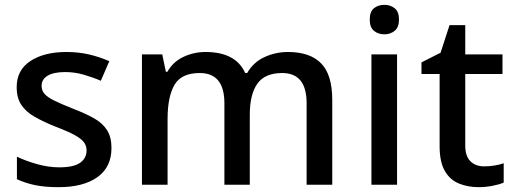

<svg xmlns="http://www.w3.org/2000/svg" viewBox="-20 -857 2128 794"><path d="M441 -245Q441 -166 383 -124.5Q325 -83 222 -83Q165 -83 124.5 -91.5Q84 -100 50 -116V-209Q85 -192 132.5 -178.5Q180 -165 225 -165Q285 -165 311.5 -184Q338 -203 338 -235Q338 -253 328 -267.5Q318 -282 290.5 -297.5Q263 -313 210 -333Q158 -354 122.5 -374.5Q87 -395 68 -423.5Q49 -452 49 -497Q49 -567 105.5 -604.5Q162 -642 255 -642Q304 -642 347.5 -632Q391 -622 432 -604L397 -523Q362 -538 325 -548.5Q288 -559 250 -559Q202 -559 177 -544Q152 -529 152 -502Q152 -483 164 -469Q176 -455 204.5 -441Q233 -427 283 -407Q333 -388 368.5 -368Q404 -348 422.5 -319Q441 -290 441 -245Z M1171 -642Q1262 -642 1308 -595Q1354 -548 1354 -444V-93H1248V-430Q1248 -555 1147 -555Q1075 -555 1044 -510.5Q1013 -466 1013 -383V-93H908V-430Q908 -555 806 -555Q730 -555 701.5 -506Q673 -457 673 -365V-93H567V-632H651L666 -560H672Q696 -602 739 -622Q782 -642 830 -642Q955 -642 994 -555H1002Q1028 -600 1074 -621Q1120 -642 1171 -642Z M1570 -837Q1594 -837 1612 -823Q1630 -809 1630 -776Q1630 -744 1612 -729.5Q1594 -715 1570 -715Q1544 -715 1526.5 -729.5Q1509 -744 1509 -776Q1509 -809 1526.5 -823Q1544 -837 1570 -837ZM1622 -632V-93H1516V-632Z M1982 -169Q2003 -169 2025 -172.5Q2047 -176 2063 -182V-102Q2045 -94 2016.5 -88.5Q1988 -83 1959 -83Q1915 -83 1878 -98Q1841 -113 1819.5 -150Q1798 -187 1798 -253V-551H1723V-599L1802 -639L1839 -753H1904V-632H2058V-551H1904V-255Q1904 -211 1925.5 -190Q1947 -169 1982 -169Z"/></svg>

Font: Noto Sans Kannada UI Medium
Style: Regular
Weight: 500
Designer: Jelle Bosma - Monotype Design Team
Foundry: Monotype Imaging Inc.
Version: Version 2.005; ttfautohint (v1.8.4.7-5d5b)